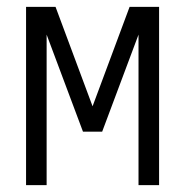

<svg xmlns="http://www.w3.org/2000/svg" viewBox="-20 -540 540 560"><path d="M56 0V-520H142L250 -230L358 -520H444V0H384V-439L278 -156H222L116 -439V0Z"/></svg>

Font: Iosevka SS18 Light
Style: Regular
Weight: 300
Monospace: yes
Designer: Belleve Invis
Foundry: Belleve Invis
Version: Version 25.1.1; ttfautohint (v1.8.4)